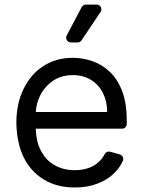

<svg xmlns="http://www.w3.org/2000/svg" viewBox="-20 -804 622 835"><path d="M169.7 -23.8Q112.9 -58.2 82 -121.8Q53.3 -182.2 51.1 -268.5Q51.1 -352.3 82 -416.2Q112.9 -480.8 168 -516.3Q223.4 -552.6 296.9 -552.6Q339.8 -552.6 381 -538.4Q422.6 -524.1 456.7 -492.5Q490.8 -460.6 511 -408.4Q531.2 -356.2 531.2 -279.8V-265.3Q531.2 -256.4 525.2 -250.4Q519.2 -244.3 510.7 -244.3H135.3Q137.1 -189.6 156.6 -151.3Q177.9 -108.3 216.3 -86.3Q254.6 -63.9 305.4 -63.9Q338.8 -63.9 365.4 -73.5Q392.4 -82.7 411.6 -101.9Q425.8 -115.1 435.4 -133.9Q437.9 -139.2 442.8 -142Q447.8 -144.9 453.5 -144.9Q457.4 -144.9 459.2 -144.2L501.1 -132.5Q507.8 -130.7 511.9 -125Q516 -119.3 516 -112.6Q516 -107.6 514.2 -104Q501.1 -75.6 479.8 -54.3Q450.3 -23.1 405.2 -6Q361.5 11.4 305.4 11.4Q226.9 11.4 169.7 -23.8ZM446 -316.8Q446 -362.9 427.9 -399.1Q409.8 -435.4 376.1 -456.3Q342.3 -477.3 296.9 -477.3Q246.8 -477.3 210.6 -452.8Q174 -427.6 154.5 -388.5Q137.8 -354.4 135.7 -316.8ZM267.8 -640.3Q267.8 -631.7 273.8 -625.5Q279.8 -619.3 288.7 -619.3H317.1Q322.4 -619.3 327.1 -621.8Q331.7 -624.3 334.5 -628.6L417.3 -751.8Q420.8 -756.7 420.8 -763.1Q420.8 -771.7 415 -777.9Q409.1 -784.1 400.2 -784.1H353.7Q348 -784.1 343 -781.1Q338.1 -778.1 335.2 -773.1L270.2 -649.9Q267.8 -645.2 267.8 -640.3Z"/></svg>

Font: DeltaSans
Style: Regular
Weight: 400
Designer: Rasmus Andersson
Foundry: rsms
Version: Version 3.012